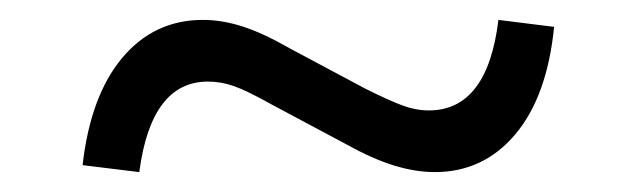

<svg xmlns="http://www.w3.org/2000/svg" viewBox="-20 -474 640 193"><path d="M120 -301 63 -308Q71 -378 103 -416Q135 -454 184 -454Q203 -454 223.5 -447.5Q244 -441 272 -425L347 -385Q371 -373 384.5 -368Q398 -363 411 -363Q470 -363 481 -454L537 -447Q530 -377 498 -339Q466 -301 417 -301Q398 -301 376.5 -307.5Q355 -314 328 -329L253 -369Q228 -383 215 -387.5Q202 -392 189 -392Q132 -392 120 -301Z"/></svg>

Font: Red Hat Text
Style: Regular
Weight: 400
Designer: Pentagram, MCKL
Foundry: MCKL
Version: Version 1.030